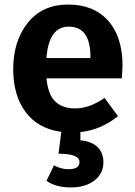

<svg xmlns="http://www.w3.org/2000/svg" viewBox="-20 -566 592 843"><path d="M518 -277Q518 -267 515 -222H184Q191 -150 223 -120Q255 -90 310 -90Q373 -90 439 -136L498 -56Q424 4 333 14V50Q384 55 409 80.5Q434 106 434 146Q434 196 394.5 226.5Q355 257 291 257Q225 257 184 228L217 160Q248 177 281 177Q329 177 329 145Q329 109 237 109L249 13Q147 -1 92.5 -74Q38 -147 38 -262Q38 -386 102 -466Q166 -546 279 -546Q392 -546 455 -475Q518 -404 518 -277ZM377 -311V-317Q377 -449 282 -449Q194 -449 184 -311Z"/></svg>

Font: Fira Sans SemiBold
Style: Regular
Weight: 600
Designer: bBox Type GmbH & Carrois Corporate GbR & Edenspiekermann AG
Foundry: bBox Type GmbH & Carrois Corporate GbR & Edenspiekermann AG
Version: Version 4.301;PS 004.301;hotconv 1.0.88;makeotf.lib2.5.64775